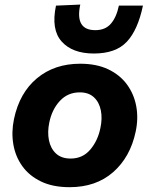

<svg xmlns="http://www.w3.org/2000/svg" viewBox="-20 -784 638 818"><path d="M276.5 13.5Q205 13.5 154.8 -10.8Q104.5 -35 75 -76.2Q45.5 -117.5 36.8 -169.2Q28 -221 39.5 -276.5Q63 -388.5 137.5 -450.5Q212 -512.5 321.5 -512.5Q391 -512.5 441 -488.8Q491 -465 521 -424Q551 -383 560.5 -331.2Q570 -279.5 558 -223Q535 -114.5 462 -50.5Q389 13.5 276.5 13.5ZM281 -108.5Q332 -108.5 364.2 -146.2Q396.5 -184 407.5 -237.5Q416.5 -278 409.8 -313Q403 -348 380.5 -369.2Q358 -390.5 320 -390.5Q269 -390.5 235.2 -354.2Q201.5 -318 190 -262Q181.5 -221.5 188.5 -186.5Q195.5 -151.5 218.5 -130Q241.5 -108.5 281 -108.5ZM380 -556Q288.5 -556 242.8 -607Q197 -658 218.5 -760L322 -764.5Q298.5 -655.5 386 -655.5Q428.5 -655.5 452.2 -682.8Q476 -710 486.5 -760H589Q567 -655.5 520 -605.8Q473 -556 380 -556Z"/></svg>

Font: Commissioner
Style: Bold Italic
Weight: 700
Italic angle: -12°
Designer: Kostas Bartsokas
Foundry: Kostas Bartsokas
Version: Version 1.000; ttfautohint (v1.8.3)